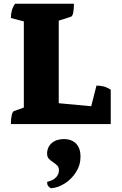

<svg xmlns="http://www.w3.org/2000/svg" viewBox="-20 -661 651 1023"><path d="M38 0Q38 -29 42.5 -47.5Q47 -66 54 -69L107 -88V-547L38 -565Q38 -585 42.5 -603Q47 -621 60 -641H374Q374 -612 370 -593Q366 -574 358 -572L293 -551V-111L466 -95L494 -205Q514 -205 532 -200.5Q550 -196 570 -183V0ZM251 342Q242 337 236.5 330Q231 323 231 308Q264 300 279 283.5Q294 267 294 246Q294 230 284.5 220.5Q275 211 262.5 203Q250 195 240.5 185Q231 175 231 158Q231 123 255.5 101.5Q280 80 320 80Q362 80 385.5 104.5Q409 129 409 173Q409 219 384.5 257Q360 295 323.5 317.5Q287 340 251 342Z"/></svg>

Font: Petrona Black
Style: Regular
Weight: 900
Designer: Ringo R. Seeber
Foundry: Ringo R. Seeber
Version: Version 2.001; ttfautohint (v1.8.3)